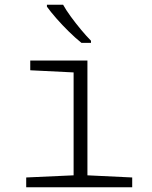

<svg xmlns="http://www.w3.org/2000/svg" viewBox="-20 -786 640 806"><path d="M90 0V-41L289 -50V-482L107 -491V-532H347V-50L535 -41V0ZM322 -606Q297 -626 269 -653.5Q241 -681 216.5 -709Q192 -737 177 -758V-766H245Q257 -744 277.5 -716Q298 -688 320.5 -661Q343 -634 362 -615V-606Z"/></svg>

Font: Noto Sans Mono Light
Style: Regular
Weight: 300
Designer: Monotype Design Team
Foundry: Monotype Imaging Inc.
Version: Version 2.014; ttfautohint (v1.8.4.7-5d5b)